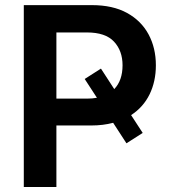

<svg xmlns="http://www.w3.org/2000/svg" viewBox="-20 -748 690 768"><path d="M75.2 0V-727.5H347.7Q431.2 -727.5 488 -696.3Q544.9 -665 574.2 -610.6Q603.5 -556.2 603.5 -486.8Q603.5 -422.4 578.4 -370.8Q553.2 -319.3 504.4 -287.6L550.8 -216.3L485.8 -174.8L432.6 -256.8Q392.6 -246.1 345.2 -246.1H205.6V0ZM383.8 -473.6 437 -391.6Q470.2 -426.3 470.2 -486.8Q470.2 -544.9 436 -581.5Q401.9 -618.2 327.6 -618.2H205.6V-353.5H328.1Q349.1 -353.5 367.7 -356.9L318.8 -432.1Z"/></svg>

Font: Inter SemiBold
Style: Regular
Weight: 600
Designer: Rasmus Andersson
Foundry: rsms
Version: Version 4.001;git-9221beed3